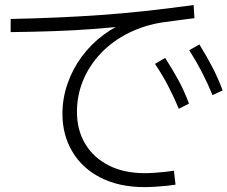

<svg xmlns="http://www.w3.org/2000/svg" viewBox="-20 -767 923 779"><path d="M233.3 -305.6Q233.3 -367.8 253.9 -427.2Q274.4 -486.7 311.7 -537.2Q348.9 -587.8 400.6 -626.1Q452.2 -664.4 514.4 -686.7L522.2 -664.4Q438.9 -655.6 358.9 -649.4Q278.9 -643.3 196.7 -640.6Q114.4 -637.8 23.3 -636.7V-690Q123.3 -692.2 212.8 -696.1Q302.2 -700 388.9 -706.1Q475.6 -712.2 568.3 -722.2Q661.1 -732.2 765.6 -746.7L768.9 -693.3Q736.7 -688.9 705 -685Q673.3 -681.1 642.2 -676.7Q567.8 -665.6 503.3 -633.9Q438.9 -602.2 391.1 -552.8Q343.3 -503.3 317.8 -442.2Q292.2 -381.1 292.2 -313.3Q292.2 -238.9 326.1 -182.8Q360 -126.7 421.7 -95.6Q483.3 -64.4 567.8 -64.4Q586.7 -64.4 609.4 -66.1Q632.2 -67.8 652.8 -70Q673.3 -72.2 685.6 -74.4L692.2 -17.8Q680 -15.6 657.8 -13.3Q635.6 -11.1 611.1 -9.4Q586.7 -7.8 566.7 -7.8Q464.4 -7.8 389.4 -45.6Q314.4 -83.3 273.9 -151.1Q233.3 -218.9 233.3 -305.6ZM705.6 -325.6Q685.6 -373.3 662.8 -417.2Q640 -461.1 608.9 -507.8L650 -532.2Q680 -485.6 703.9 -441.7Q727.8 -397.8 746.7 -346.7ZM842.2 -381.1Q822.2 -430 799.4 -473.9Q776.7 -517.8 747.8 -563.3L788.9 -586.7Q817.8 -540 841.1 -495.6Q864.4 -451.1 883.3 -400Z"/></svg>

Font: Paperlogy 3 Light
Style: Regular
Weight: 300
Designer: redesigned by Lee Juim, glyphs from Gmarket Sans & Montserrat
Foundry: PT&
Version: Version 1.001